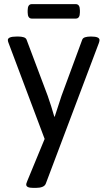

<svg xmlns="http://www.w3.org/2000/svg" viewBox="-20 -702 521 930"><path d="M140 208Q107 208 107 192Q107 190 107.5 187.5Q108 185 112 175L209 -60V5L21 -495Q20 -497 19 -501Q18 -505 18 -508Q18 -525 61 -525H69Q84 -525 95 -521.5Q106 -518 109 -509L211 -238Q220 -213 228 -187Q236 -161 243 -137H245Q253 -160 261.5 -187.5Q270 -215 278 -238L378 -509Q381 -518 392 -521.5Q403 -525 419 -525H422Q462 -525 462 -508Q462 -503 459 -494L202 187Q198 198 185.5 203Q173 208 155 208ZM134 -612Q114 -612 114 -642V-652Q114 -682 134 -682H347Q367 -682 367 -652V-642Q367 -612 347 -612Z"/></svg>

Font: Asap
Style: Regular
Weight: 400
Designer: Pablo Cosgaya
Foundry: Omnibus-Type
Version: Version 3.001